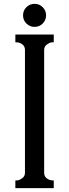

<svg xmlns="http://www.w3.org/2000/svg" viewBox="-20 -980 360 1000"><path d="M117.5 -857.5Q100 -875 100 -900Q100 -925 117.5 -942.5Q135 -960 160 -960Q185 -960 202.5 -942.5Q220 -925 220 -900Q220 -875 202.5 -857.5Q185 -840 160 -840Q135 -840 117.5 -857.5ZM60 0V-40Q66 -40 74 -41Q82 -42 96 -52Q110 -62 110 -80V-720Q110 -738 97.5 -748Q85 -758 72 -759L60 -760V-800H260V-760Q254 -760 246 -759Q238 -758 224 -748Q210 -738 210 -720V-80Q210 -62 222.5 -52Q235 -42 248 -41L260 -40V0Z"/></svg>

Font: Laverick
Style: Regular
Weight: 400
Designer: Daniel Pimley
Foundry: Daniel Pimley
Version: Version 1.000;PS 001.001;hotconv 1.0.56